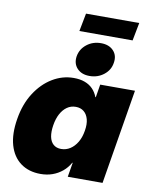

<svg xmlns="http://www.w3.org/2000/svg" viewBox="-96 -959 820 1041"><g transform="rotate(10 313.5 -438.5)"><path d="M199.7 10.7Q134.3 10.7 89.6 -22.2Q44.9 -55.2 27.3 -116.2Q9.8 -177.2 23.9 -261.7Q37.6 -345.2 76.7 -406Q115.7 -466.8 170.7 -500Q225.6 -533.2 287.6 -533.2Q322.8 -533.2 348.9 -523.4Q375 -513.7 392.8 -495.4Q410.6 -477.1 420.4 -451.2H422.9L434.6 -522.5H626L539.6 0H348.1L361.3 -79.1H358.9Q343.3 -50.8 319.1 -30.8Q294.9 -10.7 264.9 0Q234.9 10.7 199.7 10.7ZM286.1 -142.1Q313 -142.1 335.7 -156.7Q358.4 -171.4 374.3 -198.2Q390.1 -225.1 396 -261.7Q402.3 -298.3 395.3 -325Q388.2 -351.6 370.4 -366.2Q352.5 -380.9 325.7 -380.9Q298.8 -380.9 277.8 -366.2Q256.8 -351.6 242.4 -325Q228 -298.3 222.2 -261.7Q216.3 -225.1 221.4 -198.2Q226.6 -171.4 243.2 -156.7Q259.8 -142.1 286.1 -142.1ZM369.1 -558.6Q324.7 -558.6 300.3 -585Q275.9 -611.3 282.2 -651.9Q289.1 -692.4 322.3 -718.5Q355.5 -744.6 400.4 -744.6Q444.8 -744.6 469.2 -718.5Q493.7 -692.4 486.8 -651.9Q481 -611.3 447.5 -585Q414.1 -558.6 369.1 -558.6ZM585 -888.2 565.9 -789.1H272.9L292 -888.2Z"/></g></svg>

Font: Inter 28pt Black
Style: Italic
Weight: 900
Italic angle: -9.3988°
Designer: Rasmus Andersson
Foundry: rsms
Version: Version 4.001;git-66647c0bb